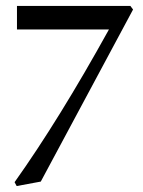

<svg xmlns="http://www.w3.org/2000/svg" viewBox="-20 -462 480 645"><path d="M418 -442 427 -430 117 148 36 163 29 150Q179 -61 346 -363H37V-442Z"/></svg>

Font: Shafarik
Style: Regular
Weight: 400
Version: Version 1.001; ttfautohint (v1.8.4.7-5d5b)